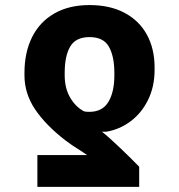

<svg xmlns="http://www.w3.org/2000/svg" viewBox="-20 -557 702 755"><path d="M127 177.7V52.7H322.3Q318.8 49.8 311.8 45.4Q304.7 41 297.9 36.1Q260.7 13.2 237.3 -4.9Q160.2 -64.5 118.2 -126.7Q76.2 -189 76.2 -260.7V-270.5Q76.2 -350.6 106 -410.6Q135.7 -470.7 193.4 -503.9Q251 -537.1 332 -537.1Q412.1 -537.1 469.7 -506.6Q527.3 -476.1 557.6 -420.7Q587.9 -365.2 587.9 -292V-282.2Q587.9 -216.8 562.5 -164.8Q537.1 -112.8 493.9 -80.3Q450.7 -47.9 398.4 -39.1H380.9Q408.2 -17.6 453.4 25.6Q498.5 68.8 527.3 98.6V177.7ZM332 -411.1Q278.3 -411.1 256.3 -374.3Q234.4 -337.4 234.4 -270.5V-260.7Q234.4 -210.9 255.1 -174.6Q275.9 -138.2 308.6 -120.1Q313 -118.2 318.8 -117.7Q324.7 -117.2 331.1 -117.2Q382.8 -117.2 406.2 -156.2Q429.7 -195.3 429.7 -260.7V-270.5Q429.7 -335 408.4 -373Q387.2 -411.1 332 -411.1Z"/></svg>

Font: Pretendard Std ExtraBold
Style: Regular
Weight: 800
Designer: Base glyphs from Inter by Rasmus Andersson; Hangeul glyphs from Noto Sans CJK(Source Han Sans) by Jang Soo-young and Kan
Foundry: Kil Hyung-jin
Version: Version 1.309